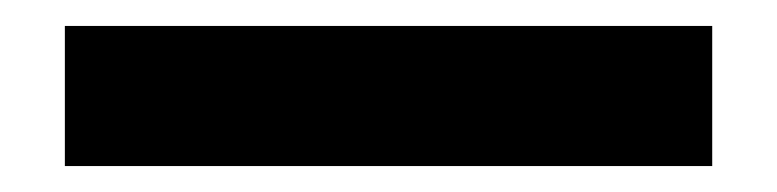

<svg xmlns="http://www.w3.org/2000/svg" viewBox="-20 55 599 148"><path d="M529 183V75H30V183Z"/></svg>

Font: Braiins Sans SemiBold
Style: Regular
Weight: 600
Designer: Mike Abbink, Paul van der Laan, Pieter van Rosmalen, Jiri Chlebus, Lubos Buracinsky
Foundry: Bold Monday, Sudetype
Version: Version 1.000;hotconv 1.0.109;makeotfexe 2.5.65596